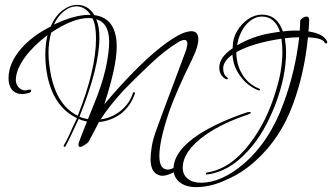

<svg xmlns="http://www.w3.org/2000/svg" viewBox="-20 -582 1363 788"><path d="M641 139Q598 132 598 71Q598 48 603 18.5Q608 -11 621 -47L653 -134Q670 -180 693 -240.5Q716 -301 744 -377Q746 -385 747.5 -391.5Q749 -398 749 -402Q749 -418 737 -418Q726 -418 710 -408Q655 -374 599 -321Q561 -285 533.5 -258Q506 -231 489 -213Q428 -147 393 -92Q439 -98 475.5 -127.5Q512 -157 526 -201Q528 -204 530 -204Q534 -204 534 -199Q518 -149 476 -115Q436 -86 386 -81Q379 -67 368.5 -47Q358 -27 344 -1Q340 5 329 12Q316 21 309 21Q302 21 302 13Q302 4 308 -9Q312 -20 319.5 -39Q327 -58 337 -83Q328 -85 319.5 -87.5Q311 -90 303 -94L296 -79Q283 -51 271.5 -26.5Q260 -2 249 18Q248 22 243 20Q240 19 242 14Q255 -7 266.5 -33.5Q278 -60 293 -91L296 -97Q188 -149 169 -305Q166 -332 166 -357Q166 -401 175 -438Q118 -395 83 -348Q45 -295 45 -254Q45 -236 56.5 -223.5Q68 -211 84 -211Q86 -211 88 -211.5Q90 -212 93 -213Q96 -214 98.5 -214Q101 -214 102 -214Q108 -214 108 -210Q108 -204 100 -201Q92 -199 85 -197.5Q78 -196 71 -196Q45 -196 30 -213Q15 -230 15 -261Q15 -323 68 -384Q114 -436 188 -473Q206 -516 236 -539Q266 -562 297 -562Q342 -562 367 -520Q459 -508 459 -390Q459 -310 408 -154Q556 -329 666 -408Q713 -441 739 -449Q756 -454 765 -454Q794 -454 794 -421Q794 -392 771 -344Q734 -269 710 -213.5Q686 -158 674 -123Q654 -64 644 -18.5Q634 27 634 58Q634 114 669 114Q677 114 688.5 109Q700 104 709.5 97.5Q719 91 719 87Q723 86 723 89Q723 100 713 110Q698 125 675 133Q655 141 641 139ZM201 -481Q285 -521 345 -521H352Q329 -556 293 -556Q268 -556 243 -536.5Q218 -517 201 -481ZM299 -107Q374 -296 374 -423Q374 -449 371 -469.5Q368 -490 360 -506Q356 -507 352 -507.5Q348 -508 344 -508Q279 -508 190 -448Q179 -409 179 -364Q179 -351 180 -338Q181 -325 183 -311Q203 -154 299 -107ZM341 -93 364 -150Q399 -235 413.5 -300.5Q428 -366 428 -411Q428 -488 375 -503Q388 -473 388 -428Q388 -306 306 -103Q314 -99 323 -97Q332 -95 341 -93ZM785 186Q742 186 717 165.5Q692 145 692 112Q692 38 797 -31Q873 -80 994 -121Q996 -122 999 -122Q1002 -122 1004 -122Q1010 -122 1010 -119Q1010 -117 998 -112Q893 -77 823 -28Q730 38 730 107Q730 135 750.5 151.5Q771 168 805 168Q887 168 977 93Q1086 1 1144 -159Q1168 -224 1184 -291.5Q1200 -359 1208 -429Q1194 -429 1179.5 -428Q1165 -427 1149 -425Q1151 -412 1152.5 -397.5Q1154 -383 1154 -367Q1154 -271 1112 -158Q1090 -100 1062 -51Q1034 -2 999 36Q920 124 829 134Q826 134 825 133V129L829 126Q925 112 1004 9Q1076 -84 1113 -212Q1127 -256 1133 -295.5Q1139 -335 1139 -370Q1139 -384 1138 -397Q1137 -410 1135 -423Q1018 -406 950 -368Q950 -319 972 -281Q996 -238 1044 -218Q1047 -217 1047 -215Q1047 -212 1045 -211Q1043 -210 1041 -211Q993 -230 964 -273Q937 -310 934 -358Q896 -331 896 -301Q896 -276 911 -266Q915 -263 915 -261Q915 -253 904 -259Q880 -274 880 -305Q880 -347 935 -384V-388Q935 -424 953 -454.5Q971 -485 998.5 -503.5Q1026 -522 1055 -522Q1117 -522 1141 -453Q1179 -458 1210 -456Q1211 -467 1211.5 -477Q1212 -487 1212 -496Q1212 -501 1221 -507.5Q1230 -514 1238 -514Q1247 -514 1249 -503Q1249 -483 1246 -453Q1307 -444 1322 -413Q1323 -412 1323 -409Q1323 -404 1318 -404Q1313 -404 1312 -408Q1303 -426 1244 -429Q1229 -279 1182 -153Q1132 -16 1031 76Q1005 100 976 119.5Q947 139 915 153Q848 186 785 186ZM953 -396Q984 -414 1019 -427Q1054 -440 1092 -446L1129 -452Q1108 -514 1055 -514Q1022 -514 993 -484Q962 -450 953 -396Z"/></svg>

Font: Passions Conflict
Style: Regular
Weight: 400
Designer: Robert E. Leuschke
Foundry: Robert E. Leuschke
Version: Version 1.010; ttfautohint (v1.8.3)